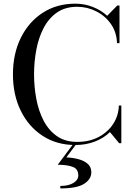

<svg xmlns="http://www.w3.org/2000/svg" viewBox="-20 -780 739 1046"><path d="M406.5 176Q406.5 139.5 375 128.5Q343.5 117.5 294.5 117.5L381.5 1H398.5L341.5 77.5Q377.5 79 408.5 87.5Q439.5 96 458.5 113.2Q477.5 130.5 477.5 158.5Q477.5 196 438.5 221.2Q399.5 246.5 308.5 246.5V233Q353 233 379.8 216.8Q406.5 200.5 406.5 176ZM641 -205V0H629L579 -60.5Q545.5 -27.5 496.8 -8.8Q448 10 390.5 10Q289 10 212.5 -39.8Q136 -89.5 93.2 -176.5Q50.5 -263.5 50.5 -375Q50.5 -486.5 93.2 -573.5Q136 -660.5 212.5 -710.2Q289 -760 390.5 -760Q440.5 -760 485.5 -742.2Q530.5 -724.5 564 -694L619 -750H631V-545H617.5Q615.5 -604.5 584.5 -649Q553.5 -693.5 504.5 -718.2Q455.5 -743 400.5 -743Q335 -743 290 -711.5Q245 -680 217.5 -627Q190 -574 177.8 -508.5Q165.5 -443 165.5 -375Q165.5 -307 177.8 -241.5Q190 -176 217.5 -123Q245 -70 290 -38.5Q335 -7 400.5 -7Q467.5 -7 518 -34Q568.5 -61 597.2 -105.8Q626 -150.5 627.5 -205Z"/></svg>

Font: Bodoni Moda 16pt
Style: Regular
Weight: 400
Version: Version 2.3